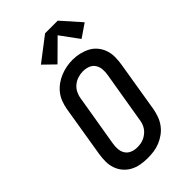

<svg xmlns="http://www.w3.org/2000/svg" viewBox="-290 -1076 1179 1179"><g transform="rotate(-45 300.0 -486.0)"><path d="M255 8Q224 8 194 2.5Q164 -3 138.5 -17Q113 -31 94.5 -53Q76 -75 66.5 -102.5Q57 -130 57 -160.5Q57 -191 62 -222L117 -557Q122 -584 131.5 -610Q141 -636 158.5 -658.5Q176 -681 199.5 -698Q223 -715 249 -725.5Q275 -736 301.5 -741Q328 -746 355 -746Q386 -746 415.5 -739Q445 -732 470.5 -718.5Q496 -705 514.5 -682.5Q533 -660 542.5 -632.5Q552 -605 552 -574.5Q552 -544 547 -513L492 -178Q487 -152 477.5 -126Q468 -100 451 -77Q434 -54 410.5 -37Q387 -20 361 -9.5Q335 1 308 4.5Q281 8 255 8ZM256 -84Q272 -84 287 -86.5Q302 -89 316 -95.5Q330 -102 343 -112.5Q356 -123 365 -136Q374 -149 379 -163.5Q384 -178 386 -193L442 -528Q446 -551 444 -574.5Q442 -598 429.5 -616.5Q417 -635 395.5 -643Q374 -651 351 -651Q328 -651 306 -644Q284 -637 265.5 -622Q247 -607 236.5 -585.5Q226 -564 223 -542L167 -207Q163 -184 165 -160.5Q167 -137 179 -119Q191 -101 212 -92.5Q233 -84 256 -84ZM270 -791 197 -862 351 -980H461L571 -856L485 -797L397 -917Z"/></g></svg>

Font: Iosevka Slab SmBdExObl
Style: Regular
Weight: 600
Width: 7
Italic angle: -9°
Monospace: yes
Designer: Belleve Invis
Foundry: Belleve Invis
Version: Version 11.1.0; ttfautohint (v1.8.3)